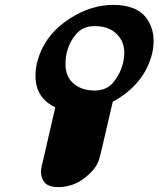

<svg xmlns="http://www.w3.org/2000/svg" viewBox="-20 -671 648 785"><path d="M131 -413Q134 -425 142 -449Q177 -539 265 -595Q353 -651 442 -651Q542 -651 581.5 -593Q621 -535 602 -452Q570 -325 441 -255L395 -57Q387 -24 383 -13Q370 23 323.5 58.5Q277 94 217 94Q165 94 153 59Q142 33 154 -6L206 -232Q103 -282 131 -413ZM252 -452Q248 -428 248 -420Q245 -365 274.5 -335.5Q304 -306 349 -302Q365 -300 371 -301Q417 -302 444.5 -335.5Q472 -369 483 -413Q498 -478 469.5 -517.5Q441 -557 389 -563Q371 -565 362 -564Q317 -563 289.5 -529.5Q262 -496 252 -452Z"/></svg>

Font: Coval
Style: ExtraBold Italic
Weight: 800
Foundry: Context Ltd
Version: Version 001.000